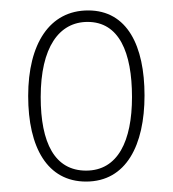

<svg xmlns="http://www.w3.org/2000/svg" viewBox="-20 -744 331 368"><path d="M257 -561C257 -656 224 -724 149 -724C75 -724 34 -660 34 -560C34 -461 71 -396 145 -396C222 -396 257 -466 257 -561ZM58 -558C58 -653 93 -702 148 -702C208 -702 233 -644 233 -558C233 -474 206 -417 145 -417C85 -417 58 -470 58 -558Z"/></svg>

Font: Noto Sans Arabic ExtCond Thin
Style: Regular
Weight: 100
Width: 2
Designer: Monotype Design Team, Nadine Chahine, Nizar Qandah and Khaled Hosny
Foundry: Monotype Imaging Inc.
Version: Version 2.012